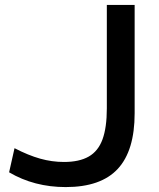

<svg xmlns="http://www.w3.org/2000/svg" viewBox="-20 -750 644 780"><path d="M247 10Q119 10 17 -50L39 -148Q95 -119 143 -105.5Q191 -92 240 -92Q302 -92 340.5 -114Q379 -136 396.5 -184Q414 -232 414 -310V-730H527V-290Q527 -138 458.5 -64Q390 10 247 10Z"/></svg>

Font: M PLUS 2 Thin Medium
Style: Regular
Weight: 500
Version: Version 1.001